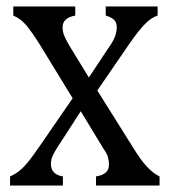

<svg xmlns="http://www.w3.org/2000/svg" viewBox="-20 -572 523 592"><path d="M254 -333 317 -428Q328 -443 334 -458Q340 -473 340 -489Q340 -502 332 -510.5Q324 -519 306 -524V-552H466V-524Q447 -518 428 -499Q409 -480 381 -440L280 -293L391 -116Q415 -77 434 -57Q453 -37 472 -28V0H276V-28Q316 -34 316 -64Q316 -76 313 -87Q310 -98 300 -112L229 -229L154 -113Q146 -100 141.5 -89.5Q137 -79 137 -66Q137 -51 146 -41Q155 -31 174 -28V0H11V-28Q27 -35 40 -45.5Q53 -56 66.5 -72.5Q80 -89 102 -121L204 -269L100 -439Q78 -473 65.5 -488.5Q53 -504 42 -512Q31 -520 21 -524V-552H212V-524Q173 -517 173 -488Q173 -474 178.5 -461Q184 -448 194 -431Z"/></svg>

Font: Myanglish
Style: Regular
Weight: 400
Designer: KyawKyaw ( MaYenGone)
Foundry: TattooFont3D
Version: Version 1.003 December 13, 2014